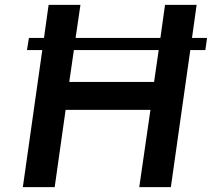

<svg xmlns="http://www.w3.org/2000/svg" viewBox="-20 -770 903 790"><path d="M825 -564H763L683 0H553L599 -318H250L205 0H74L154 -564H91L99 -614H161L180 -750H311L291 -614H640L659 -750H789L770 -614H832ZM633 -564H284L265 -433H614Z"/></svg>

Font: Oakes Grotesk
Style: Bold Italic
Weight: 600
Italic angle: -8°
Designer: Samuel Oakes
Foundry: Samuel Oakes
Version: Version 1.000;PS 001.000;hotconv 1.0.88;makeotf.lib2.5.64775